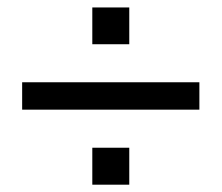

<svg xmlns="http://www.w3.org/2000/svg" viewBox="-20 -590 600 520"><path d="M40 -293V-367.2H520V-293ZM230 -89.8V-189.9H330.1V-89.8ZM230 -470.2V-569.8H330.1V-470.2Z"/></svg>

Font: TASA Explorer
Style: Regular
Weight: 400
Designer: Weizhong Zhang
Foundry: Local Remote
Version: Version 1.000;Glyphs 3.1.2 (3151)